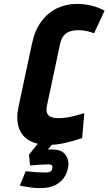

<svg xmlns="http://www.w3.org/2000/svg" viewBox="-20 -732 557 986"><path d="M255 0H179L129 62L134 118Q150 116 169 115Q188 114 204 113Q220 112 227 112Q242 112 246.5 117.5Q251 123 248 134Q248 140 244 144.5Q240 149 233 151.5Q226 154 216 154Q193 154 169.5 152.5Q146 151 129.5 149Q113 147 112 147L82 221Q85 222 100.5 225Q116 228 139 231Q162 234 186 234Q248 234 284 206Q320 178 329 131Q337 94 318 65Q299 36 252 36Q249 36 243 35.5Q237 35 226 36ZM463 -561 517 -677Q485 -695 448 -703.5Q411 -712 375 -712Q320 -712 273 -689.5Q226 -667 192.5 -622Q159 -577 145 -511L75 -184Q62 -122 76 -78Q90 -34 129.5 -11Q169 12 231 12Q270 12 312.5 2.5Q355 -7 402 -23L413 -151Q406 -149 384 -142.5Q362 -136 334 -130.5Q306 -125 280 -125Q260 -125 244.5 -130.5Q229 -136 222.5 -149.5Q216 -163 221 -189L288 -504Q294 -533 307 -548.5Q320 -564 339 -570.5Q358 -577 383 -577Q406 -577 425.5 -572.5Q445 -568 463 -561Z"/></svg>

Font: Advent Pro ExtraBold
Style: Italic
Weight: 800
Italic angle: -12°
Version: Version 3.000